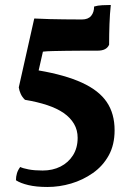

<svg xmlns="http://www.w3.org/2000/svg" viewBox="-20 -578 521 769"><path d="M117.2 -503.9Q150.9 -502 179 -501.5Q207 -501 237.1 -500.5Q267.1 -500 308.1 -500Q333 -500 345 -514.4Q356.9 -528.8 356.9 -551.8Q371.1 -556.2 389.4 -557.1Q407.7 -558.1 423.8 -558.1Q419.9 -522.9 418.5 -481.9Q417 -440.9 417 -398.9Q412.1 -387.2 400.6 -381.1Q389.2 -375 369.1 -375Q340.8 -375 308.8 -375Q276.9 -375 246.8 -374.5Q216.8 -374 191.9 -373.5Q167 -373 151.9 -371.1L134.8 -295.9Q240.7 -277.8 308.3 -246.8Q376 -215.8 407.5 -169.4Q439 -123 439 -56.2Q439 2 415.5 44.4Q392.1 86.9 352.1 115Q312 143.1 264.9 157Q217.8 170.9 169.9 170.9Q125 170.9 93.5 163.3Q62 155.8 43.9 144Q43.9 128.9 47.9 116Q51.8 103 61 90.8Q71.8 96.2 95 100.6Q118.2 105 150.9 105Q190.9 105 222.4 89.1Q253.9 73.2 272.5 43.7Q291 14.2 291 -25.9Q291 -57.1 276.4 -82Q261.7 -106.9 234.9 -125.5Q208 -144 168.9 -157Q129.9 -169.9 80.1 -178.2Q68.8 -189 63 -201.9Q57.1 -214.8 55.2 -228Z"/></svg>

Font: Abu Sayed
Style: Regular
Weight: 400
Designer: Jayed Ahsan Saad
Foundry: Codepotro
Version: Codepotro Abu Sayed;Version 0.800